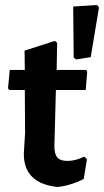

<svg xmlns="http://www.w3.org/2000/svg" viewBox="-20 -740 415 766"><path d="M367 -720 375 -711 342 -512 284 -503 274 -510 272 -714ZM210 6Q75 -8 75 -126L80 -209L79 -381H17L12 -388L19 -461H79L78 -538L199 -577L208 -569L206 -461H324L328 -454L322 -381H203L197 -157Q197 -125 209 -111.5Q221 -98 249 -98Q281 -98 316 -115L327 -105L314 -26Q263 0 210 6Z"/></svg>

Font: Alegreya Sans SC
Style: Bold
Weight: 700
Designer: Juan Pablo del Peral
Foundry: Huerta Tipografica
Version: Version 2.007